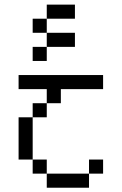

<svg xmlns="http://www.w3.org/2000/svg" viewBox="-20 -708 540 852"><path d="M437.5 62.5V0H375V62.5H187.5V125H375V62.5ZM437.5 -312.5V-375H62.5V-312.5H187.5V-250H125V-187.5H62.5V0H125V62.5H187.5V0H125V-187.5H187.5V-250H250V-312.5ZM312.5 -500V-562.5H187.5V-500H125V-437.5H187.5V-500ZM312.5 -625V-687.5H187.5V-625H125V-562.5H187.5V-625Z"/></svg>

Font: CalcUnifontExMono
Style: Regular
Weight: 500
Version: Version 15.0.06